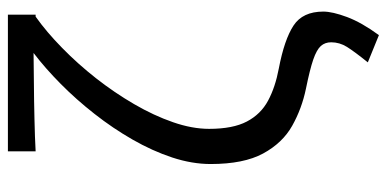

<svg xmlns="http://www.w3.org/2000/svg" viewBox="-256 -496 937 464"><g transform="rotate(-90 212.0 -263.5)"><path d="M359.6 184.2 293.8 157.4Q320.1 124.7 331.2 106.9Q342.3 89.1 342.3 68.8Q342.3 54 333.4 43.9Q324.4 33.8 300.5 25.5Q276.6 17.3 230.8 8Q182.1 -2 140.5 -25.4Q99 -48.7 73.5 -95.7Q48.1 -142.6 48.1 -222.4Q48.1 -267.3 63.9 -315.4Q79.8 -363.4 107.1 -411Q134.4 -458.7 169.2 -503Q204 -547.4 241.7 -584.7Q279.4 -622.1 316.5 -650.4Q289 -650 245.3 -649.6Q201.6 -649.3 156.5 -648.2Q111.4 -647.2 78.8 -645.4V-712.4H409V-645.4H404.3Q367.4 -619.3 328.8 -581.4Q290.1 -543.6 255.3 -499.3Q220.5 -454.9 192.9 -407.4Q165.2 -359.8 149.2 -313.5Q133.1 -267.3 133.1 -226.1Q133.1 -168.7 150.8 -135Q168.4 -101.3 201.2 -83.7Q234 -66.1 279 -57.7Q349.1 -44.3 382.8 -22.1Q416.5 0 416.5 49.9Q416.5 71.9 403.3 107.3Q390 142.7 359.6 184.2Z"/></g></svg>

Font: Source Sans 3 Variable
Style: Regular
Weight: 200
Designer: Paul D. Hunt
Foundry: Adobe Systems Incorporated
Version: Version 3.026